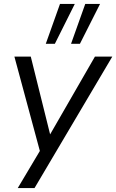

<svg xmlns="http://www.w3.org/2000/svg" viewBox="-20 -773 589 973"><path d="M70 180 182 -8 53 -486H136L234 -92L461 -486H549L155 180ZM340 -551 412 -753H487L385 -551ZM212 -551 284 -753H359L258 -551Z"/></svg>

Font: Nunito Sans
Style: Italic
Weight: 400
Italic angle: -9°
Designer: Vernon Adams
Foundry: Vernon Adams
Version: Version 3.006; ttfautohint (v1.8.3)